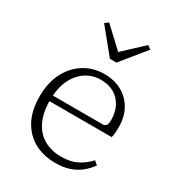

<svg xmlns="http://www.w3.org/2000/svg" viewBox="-179 -846 886 967"><g transform="rotate(30 264.0 -362.5)"><path d="M289 12Q220 12 167 -17Q114 -46 84 -102Q54 -158 54 -240Q54 -320 84 -378Q114 -436 165.5 -468Q217 -500 280 -500Q342 -500 386 -474.5Q430 -449 453.5 -405Q477 -361 477 -305Q477 -286 475.5 -270Q474 -254 471 -243H87V-276H406Q418 -280 422 -290Q426 -300 426 -316Q426 -359 409 -393Q392 -427 359.5 -446.5Q327 -466 280 -466Q232 -466 193 -440Q154 -414 131.5 -365.5Q109 -317 109 -248Q109 -176 133 -127Q157 -78 200 -54Q243 -30 299 -30Q353 -30 390.5 -49Q428 -68 457 -100L478 -82Q459 -55 432.5 -33.5Q406 -12 371 0Q336 12 289 12ZM171 -737 307 -610H263L399 -737L419 -721L304 -580H266L151 -721Z"/></g></svg>

Font: Source Serif 4 Light
Style: Regular
Weight: 300
Designer: Frank Grießhammer
Foundry: Adobe Systems Incorporated
Version: Version 4.004;hotconv 1.0.116;makeotfexe 2.5.65601